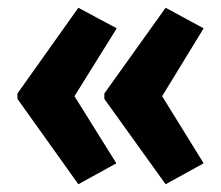

<svg xmlns="http://www.w3.org/2000/svg" viewBox="-20 -515 570 495"><path d="M407 -40 505 -94 398 -267 505 -442 407 -495 249 -274V-260ZM182 -40 280 -94 172 -267 281 -442 182 -495 25 -274V-260Z"/></svg>

Font: Noto Sans Mono Condensed ExtraBold
Style: Regular
Weight: 800
Width: 3
Designer: Monotype Design Team
Foundry: Monotype Imaging Inc.
Version: Version 2.014